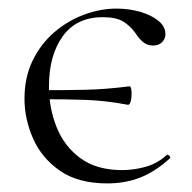

<svg xmlns="http://www.w3.org/2000/svg" viewBox="-20 -415 447 447"><path d="M278 -171Q225 -181 178 -182.5Q131 -184 82 -184V-205Q131 -205 178.5 -206Q226 -207 281 -214Q285 -215 286 -204Q287 -193 285 -182Q283 -171 278 -171ZM230 12Q162 12 119.5 -17.5Q77 -47 57 -92.5Q37 -138 37 -185Q37 -235 56 -274Q75 -313 106.5 -340Q138 -367 176 -381Q214 -395 251 -395Q279 -395 304.5 -388Q330 -381 347 -368Q364 -355 365 -338Q366 -326 358 -317.5Q350 -309 336 -309Q322 -309 312 -318Q302 -327 296 -337Q284 -354 267.5 -364.5Q251 -375 219 -375Q158 -375 126 -330.5Q94 -286 94 -214Q94 -163 112 -118.5Q130 -74 167.5 -46.5Q205 -19 265 -19Q291 -19 318.5 -26.5Q346 -34 368 -54Q371 -56 374.5 -52Q378 -48 375 -46Q341 -15 306 -1.5Q271 12 230 12Z"/></svg>

Font: Cormorant Garamond Light
Style: Regular
Weight: 300
Designer: Christian Thalmann (Catharsis Fonts)
Foundry: Catharsis Fonts
Version: Version 4.001